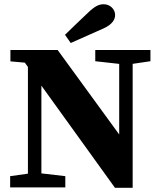

<svg xmlns="http://www.w3.org/2000/svg" viewBox="-20 -896 768 918"><path d="M28.5 0H292.3V-53.7L163.6 -68.7H134.9L28.5 -53.7V0ZM113.5 0H177.9V-630.4H113.5V0ZM435.5 -603.3 569.9 -588.3H597.9L699.3 -603.3V-657H435.5V-603.3ZM529.7 1.9H614.3V-657H549.9V-253.1L255.6 -657H29.8V-602.6L98.7 -596.5L529.7 1.9ZM290.8 -729.6 318.2 -690.4C370 -713.6 421.4 -735.8 473.9 -759.6C521 -780.6 530.4 -805.9 530.4 -824.7C530.4 -850.4 507.6 -875.7 476.1 -875.7C452.6 -875.7 433.4 -866.4 401.1 -835.5C365.8 -801.9 327.6 -765.9 290.8 -729.6Z"/></svg>

Font: Source Serif Variable
Style: Regular
Weight: 389
Designer: Frank Grießhammer
Foundry: Adobe Systems Incorporated
Version: Version 3.001;hotconv 1.0.111;makeotfexe 2.5.65597